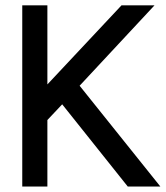

<svg xmlns="http://www.w3.org/2000/svg" viewBox="-20 -682 618 716"><path d="M578.1 13.7H456.5L211.9 -293L156.7 -234.4V13.7H63V-662.1H156.7V-367.2L433.1 -662.1H556.2L276.9 -362.3Z"/></svg>

Font: Potro Sans Bangla
Style: Bold
Weight: 700
Designer: Jayed Ahsan Saad
Foundry: Codepotro
Version: Potro Sans Bangla;Version 0.996;CodepotroFonts;